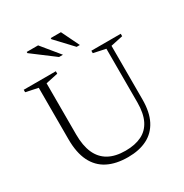

<svg xmlns="http://www.w3.org/2000/svg" viewBox="-197 -1026 1143 1191"><g transform="rotate(-30 374.5 -430.0)"><path d="M598 -256V-640L511 -658.5V-676H721.5V-658.5L634.5 -640V-256Q634.5 -165.5 604 -106.5Q573.5 -47.5 516.5 -18.8Q459.5 10 380 10Q293.5 10 234.2 -20.5Q175 -51 144.2 -113.2Q113.5 -175.5 113.5 -271V-640L26.5 -658.5V-676H256.5V-658.5L169.5 -640V-273Q169.5 -193.5 193.2 -140Q217 -86.5 265 -59.5Q313 -32.5 386 -32.5Q454 -32.5 501.5 -55.8Q549 -79 573.5 -128.5Q598 -178 598 -256ZM346 -742.5H318L160 -861.5V-870H241.5ZM467 -742.5H444L332 -862V-870H405Z"/></g></svg>

Font: Newsreader 16pt 16pt Light
Style: Regular
Weight: 300
Version: Version 1.003